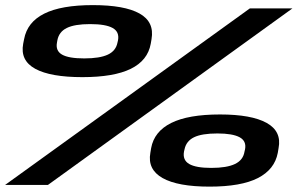

<svg xmlns="http://www.w3.org/2000/svg" viewBox="-22 -706 1137 733"><path d="M-2.5 0H161L1094.5 -674H932ZM292.5 -411.5Q412.5 -411.5 477.2 -443.2Q542 -475 553.5 -539L556.5 -556.5Q568 -622.5 510.5 -654.5Q453 -686.5 332.5 -686.5Q212 -686.5 147 -654Q82 -621.5 70 -556.5L66.5 -539Q54.5 -475 112.8 -443.2Q171 -411.5 292.5 -411.5ZM299.5 -483Q240.5 -483 215 -497.5Q189.5 -512 195.5 -543.5L197 -552Q203 -584.5 233 -599.2Q263 -614 322 -614Q381.5 -614 408 -599.2Q434.5 -584.5 428.5 -552L426.5 -543.5Q420.5 -512 389.8 -497.5Q359 -483 299.5 -483ZM778 6.5Q898.5 6.5 962.5 -26.2Q1026.5 -59 1038.5 -122.5L1041.5 -140.5Q1054 -204.5 996 -236.8Q938 -269 818 -269Q696.5 -269 631.5 -236.5Q566.5 -204 555 -140.5L552 -122.5Q540.5 -59 598.8 -26.2Q657 6.5 778 6.5ZM784.5 -65Q726 -65 700.2 -80Q674.5 -95 680.5 -127.5L682.5 -136Q689 -167.5 718.8 -182Q748.5 -196.5 808 -196.5Q866 -196.5 892.8 -182Q919.5 -167.5 913.5 -136L911.5 -127.5Q906.5 -95 875.2 -80Q844 -65 784.5 -65Z"/></svg>

Font: Anybody ExtraExpanded
Style: Bold Italic
Weight: 700
Width: 8
Italic angle: -10°
Version: Version 1.113;gftools[0.9.25]